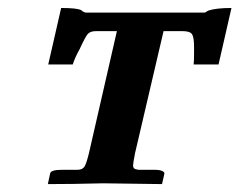

<svg xmlns="http://www.w3.org/2000/svg" viewBox="-20 -465 606 486"><path d="M321.8 -77.1Q316.9 -51.8 316.9 -46.9Q316.9 -40.5 320.1 -38.3Q323.2 -36.1 331.1 -35.2H371.1Q384.3 -35.2 390.6 -32.2Q397 -29.3 396 -24.9L390.1 1L241.2 -1Q163.1 1 101.1 1L106.9 -25.9Q108.4 -35.2 137.2 -35.2H176.8Q189 -35.6 193.8 -43.2Q198.7 -50.8 205.1 -77.1L275.9 -386.2H223.1Q208.5 -386.2 202.1 -378.9Q195.8 -371.6 181.2 -339.8Q170.4 -320.8 164.1 -301.8H102.1L134.8 -444.8Q176.3 -444.8 186 -439Q191.9 -433.1 199.2 -433.1H496.1Q498.5 -433.1 499.8 -433.6Q501 -434.1 501.5 -434.6Q502 -435.1 503.4 -436Q504.9 -437 506.8 -438Q526.4 -444.8 565.9 -444.8L533.2 -301.8H470.2Q471.2 -312 471.2 -330.1V-346.2Q471.2 -370.6 466.1 -378.4Q460.9 -386.2 441.9 -386.2H394Z"/></svg>

Font: Linux Libertine
Style: Bold Italic
Weight: 700
Italic angle: -11.5°
Designer: Philipp H. Poll
Foundry: Philipp H. Poll
Version: Version 4.0.5